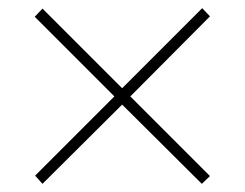

<svg xmlns="http://www.w3.org/2000/svg" viewBox="-20 -593 599 470"><path d="M84 -143 66 -163 260 -357 65 -552 84 -572 279 -377 475 -573 494 -553 299 -357 494 -162 474 -143 279 -337Z"/></svg>

Font: Noto Serif Armenian Thin
Style: Regular
Weight: 250
Version: Version 2.007